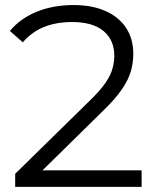

<svg xmlns="http://www.w3.org/2000/svg" viewBox="-20 -726 608 746"><path d="M39 0V-50.7L330.1 -336.2Q370 -374.9 390.2 -404.7Q410.4 -434.4 417.2 -460Q424.1 -485.5 424.1 -509.4Q424.1 -570.4 382.3 -605.4Q340.5 -640.4 260.3 -640.4Q198.5 -640.4 150.8 -621.1Q103.2 -601.8 68.6 -561.6L18.4 -605.6Q58.5 -654.2 122.5 -680.3Q186.5 -706.4 265.9 -706.4Q337 -706.4 389.2 -683.5Q441.4 -660.6 469.7 -618Q497.9 -575.5 497.9 -516.6Q497.9 -483.1 488.7 -450.2Q479.5 -417.4 454.9 -380.8Q430.4 -344.2 383.2 -298.2L116.4 -35.9L96.5 -64.3H530.3V0Z"/></svg>

Font: Montserrat Thin
Style: Regular
Weight: 100
Designer: Julieta Ulanovsky
Foundry: Julieta Ulanovsky
Version: Version 9.000